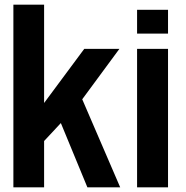

<svg xmlns="http://www.w3.org/2000/svg" viewBox="-20 -805 800 825"><path d="M239.5 -281 355.5 0H496.5L330.5 -385ZM37.5 0H169.5V-199L245 -280L329 -372.5L493 -595H342L169.5 -362.5V-785H37.5Z M569 0H702V-595H569ZM569 -763V-660.5H702V-763Z"/></svg>

Font: Anybody SemiCondensed SemiBold
Style: Regular
Weight: 600
Width: 4
Version: Version 1.113;gftools[0.9.25]